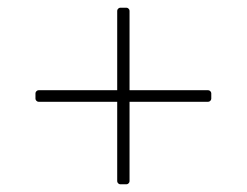

<svg xmlns="http://www.w3.org/2000/svg" viewBox="-20 -575 640 498"><path d="M308 -97H292Q289 -97 286.5 -99.5Q284 -102 284 -105V-311H80Q77 -311 74.5 -313.5Q72 -316 72 -319V-333Q72 -336 74.5 -338.5Q77 -341 80 -341H284V-547Q284 -550 286.5 -552.5Q289 -555 292 -555H308Q311 -555 313.5 -552.5Q316 -550 316 -547V-341H520Q523 -341 525.5 -338.5Q528 -336 528 -333V-319Q528 -316 525.5 -313.5Q523 -311 520 -311H316V-105Q316 -102 313.5 -99.5Q311 -97 308 -97Z"/></svg>

Font: YamahaIndonesia935. App Thin
Style: Regular
Weight: 100
Designer: Dalton Maag Ltd
Foundry: Dalton Maag Ltd
Version: Version 1.002